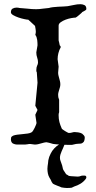

<svg xmlns="http://www.w3.org/2000/svg" viewBox="-20 -707 470 937"><path d="M208.5 -12.7Q201.7 -12.7 194.6 -11Q187.5 -9.3 180.2 -7.1Q172.9 -4.9 165.3 -3.2Q157.7 -1.5 149.4 -1.5L127.4 -4.4Q120.1 -4.4 114 -2.9Q107.9 -1.5 101.6 -1.5H65.9Q61.5 -1.5 58.1 -2Q54.7 -2.4 51.8 -3.4Q33.2 -7.3 33.2 -26.9Q33.2 -32.7 34.4 -36.6Q35.6 -40.5 43.9 -44.9Q52.2 -48.3 64.7 -49.8Q77.1 -51.3 90.3 -52.5Q103.5 -53.7 115.5 -55.4Q127.4 -57.1 134.3 -61.5Q137.2 -63 141.4 -69.3Q145.5 -75.7 149.2 -83.3Q152.8 -90.8 155.5 -97.7Q158.2 -104.5 158.2 -107.4L152.3 -147L163.1 -170.4L152.3 -190.9L163.1 -303.2L159.7 -354Q157.2 -356.4 157.2 -364.7Q157.2 -372.6 158.4 -377.9Q159.7 -383.3 161.4 -387Q163.1 -390.6 164.3 -394Q165.5 -397.5 165.5 -401.9Q165.5 -414.6 161.4 -426Q157.2 -437.5 157.2 -451.2L163.1 -485.8Q163.1 -490.7 162.8 -497.6Q162.6 -504.4 161.6 -511.7Q160.6 -519 158.4 -525.6Q156.2 -532.2 152.3 -536.6Q152.3 -538.6 153.6 -542.5Q154.8 -546.4 154.8 -554.2Q154.8 -560.5 153.6 -565.7Q152.3 -570.8 152.3 -572.8Q152.3 -575.2 151.4 -578.6Q150.4 -582 149.4 -582L118.2 -610.8Q112.3 -610.8 98.4 -613.8Q84.5 -616.7 70.1 -621.6Q55.7 -626.5 44.4 -633.1Q33.2 -639.6 33.2 -647Q33.2 -660.6 42 -665.3Q50.8 -669.9 61 -669.9Q64.9 -669.9 68.6 -669.4Q72.3 -668.9 75.2 -668Q95.7 -667 115.7 -664.6Q135.7 -662.1 156.2 -662.1Q171.9 -662.1 187.5 -664.6Q203.1 -667 218.8 -668Q225.6 -670.4 237.8 -671.9Q250 -673.3 263.4 -674.1Q276.9 -674.8 289.6 -675.3Q302.2 -675.8 310.1 -676.8Q325.7 -679.2 341.3 -682.9Q356.9 -686.5 372.6 -686.5Q382.8 -686.5 392.1 -682.1Q401.4 -677.7 401.4 -663.1Q401.4 -660.2 398.2 -657.7Q395 -655.3 390.9 -653.1Q386.7 -650.9 383.3 -649.2Q379.9 -647.5 379.4 -645.5Q377.9 -644 373.8 -640.4Q369.6 -636.7 365 -632.8Q360.4 -628.9 356 -625.5Q351.6 -622.1 349.1 -621.1Q341.8 -621.1 327.9 -618.7Q314 -616.2 300.3 -611.1Q286.6 -606 276.4 -598.6Q266.1 -591.3 266.1 -582V-510.3Q266.1 -509.8 266.8 -506.8Q267.6 -503.9 268.6 -500Q269.5 -496.1 270.3 -491.9Q271 -487.8 271.5 -485.8Q276.4 -482.4 276.4 -476.6Q268.6 -462.4 264.9 -447.5Q261.2 -432.6 261.2 -418L266.1 -381.8L263.7 -352.1Q263.7 -345.2 265.4 -338.4Q267.1 -331.5 269 -324.5Q271 -317.4 272.7 -310.3Q274.4 -303.2 274.4 -295.4Q274.4 -288.6 272.7 -282Q271 -275.4 269 -269.3Q267.1 -263.2 265.4 -256.8Q263.7 -250.5 263.7 -244.1Q263.7 -237.3 264.6 -232.4Q265.6 -227.5 268.6 -219.7V-159.7Q266.6 -154.3 266.4 -151.6Q266.1 -148.9 266.1 -144.5Q266.1 -126 270 -111.3Q273.9 -96.7 281.2 -80.1Q281.2 -78.6 286.1 -75Q291 -71.3 297.1 -67.6Q303.2 -64 308.6 -61Q314 -58.1 314.9 -58.1Q325.2 -58.1 331.5 -60.3Q337.9 -62.5 344.7 -62.5Q350.6 -62.5 361.3 -61Q372.1 -59.6 380.9 -54.7Q385.7 -50.8 389.6 -46.1Q393.6 -41.5 393.6 -36.1Q393.6 -28.8 391.6 -21.5Q389.6 -14.2 385.3 -11.7Q379.4 -5.9 370.1 -5.9Q365.7 -5.9 360.4 -5.4Q355 -4.9 350.6 -4.4L331.1 0Q322.8 0 313.5 0Q304.2 0 294.4 -0.5Q291.5 7.8 287.8 15.6Q284.2 23.4 280.8 31.2Q277.3 39.1 274.9 47.1Q272.5 55.2 272.5 63.5Q272.5 71.8 276.6 81.5Q280.8 91.3 283.2 100.1Q285.2 105.5 285.9 111.6Q286.6 117.7 289.6 123Q293 128.9 296.4 133.3Q299.8 137.7 302.7 143.1L310.5 147.5Q314 150.9 317.6 151.6Q321.3 152.3 326.7 152.8L358.4 154.8Q367.2 154.8 372.6 152.3Q377.9 149.9 385.3 149.9H392.1Q401.4 149.9 401.4 158.7Q401.4 162.6 397.9 167Q387.2 180.7 372.8 189.5Q358.4 198.2 342.3 203.1L330.1 209Q324.7 210 318.1 210.2Q311.5 210.4 305.7 210.4Q301.3 210.4 293.5 209.5Q285.6 208.5 279.8 207.5L272.5 204.1Q265.6 202.1 259.5 199.2Q253.4 196.3 246.6 193.8L238.3 189.5L232.4 181.2Q230.5 175.3 227.5 170.2Q224.6 165 221.2 159.7Q215.8 150.4 213.6 139.2Q211.4 127.9 211.4 116.2Q211.4 110.8 212.4 103Q213.4 95.2 214.4 89.4L215.8 75.2L220.2 58.6L227.1 43Q233.9 28.8 244.4 17.6Q254.9 6.3 268.1 -2Q260.7 -2.4 253.7 -2.9Q246.6 -3.4 240.7 -4.4Q239.3 -4.4 235.4 -5.6Q231.4 -6.8 226.6 -8.3Q221.7 -9.8 217.5 -10.7Q213.4 -11.7 211.4 -11.7Q210.9 -11.7 210.4 -12.2Q210 -12.2 209.5 -12.5Q209 -12.7 208.5 -12.7Z"/></svg>

Font: IM FELL English
Style: Regular
Weight: 400
Designer: Igino Marini
Foundry: Igino Marini
Version: 3.00